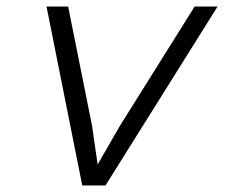

<svg xmlns="http://www.w3.org/2000/svg" viewBox="-20 -566 690 586"><path d="M231 0 122 -546H188L261 -182L278 -64L346 -182L574 -546H644L302 0Z"/></svg>

Font: Azeret Mono Thin ExtraLight
Style: Italic
Weight: 250
Italic angle: -12°
Version: Version 1.002